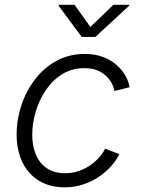

<svg xmlns="http://www.w3.org/2000/svg" viewBox="-20 -781 600 811"><path d="M253.4 10.3Q190.9 10.3 145.3 -17.3Q99.6 -44.9 75 -95.2Q50.3 -145.5 50.3 -211.9Q50.3 -275.9 70.6 -336.9Q90.8 -397.9 128.7 -446.8Q166.5 -495.6 219.5 -524.4Q272.5 -553.2 338.4 -553.2Q380.9 -553.2 414.1 -540.8Q447.3 -528.3 471.2 -507.6Q495.1 -486.8 509.3 -462.2Q523.4 -437.5 527.3 -412.6L463.4 -396.5Q460.9 -411.6 452.4 -428.5Q443.8 -445.3 428.5 -460Q413.1 -474.6 390.6 -483.9Q368.2 -493.2 337.4 -493.2Q284.7 -493.2 243.9 -468.3Q203.1 -443.4 174.6 -401.9Q146 -360.4 131.1 -310.5Q116.2 -260.7 116.2 -211.4Q116.2 -164.6 131.6 -127.9Q147 -91.3 177.7 -70.3Q208.5 -49.3 254.9 -49.3Q287.6 -49.3 315.4 -59.6Q343.3 -69.8 365 -85.7Q386.7 -101.6 401.9 -119.6Q417 -137.7 423.8 -153.3L483.9 -129.9Q472.2 -105 450.2 -80.1Q428.2 -55.2 398.2 -34.7Q368.2 -14.2 331.5 -2Q294.9 10.3 253.4 10.3ZM294.9 -760.7 361.8 -667 459 -760.7H526.4L525.4 -756.8L382.8 -625H325.2L227.5 -756.8L228.5 -760.7Z"/></svg>

Font: Inter Light
Style: Italic
Weight: 300
Italic angle: -9.3988°
Designer: Rasmus Andersson
Foundry: rsms
Version: Version 4.001;git-66647c0bb